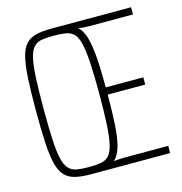

<svg xmlns="http://www.w3.org/2000/svg" viewBox="-103 -782 830 875"><g transform="rotate(-15 312.0 -344.0)"><path d="M219 0Q175 0 145 -7.5Q115 -15 96.5 -35Q78 -55 68.5 -93Q59 -131 55.5 -192.5Q52 -254 52 -344Q52 -435 55.5 -496.5Q59 -558 68.5 -596Q78 -634 96.5 -654Q115 -674 145 -681Q175 -688 219 -688H593V-654H387Q374 -654 361 -655Q348 -656 336 -658Q357 -639 367.5 -602.5Q378 -566 382.5 -508Q387 -450 387 -365H564V-331H387Q387 -245 383 -185Q379 -125 368 -87.5Q357 -50 336 -31Q347 -32 360 -33Q373 -34 387 -34H593V0ZM219 -34Q252 -34 275.5 -38Q299 -42 313.5 -57.5Q328 -73 336 -106Q344 -139 347.5 -197Q351 -255 351 -344Q351 -434 347.5 -491.5Q344 -549 336 -582.5Q328 -616 313.5 -631Q299 -646 275.5 -650Q252 -654 219 -654Q186 -654 163 -650.5Q140 -647 125 -631.5Q110 -616 102 -583Q94 -550 91 -492Q88 -434 88 -344Q88 -255 91 -197Q94 -139 102 -106Q110 -73 125 -57.5Q140 -42 163 -38Q186 -34 219 -34Z"/></g></svg>

Font: Saira ExtraCondensed Thin
Style: Regular
Weight: 250
Width: 2
Designer: Hector Gatti with collaboration of the Omnibus-Type team
Foundry: Omnibus-Type
Version: Version 1.101